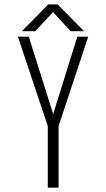

<svg xmlns="http://www.w3.org/2000/svg" viewBox="-20 -870 490 890"><path d="M369.5 -725.5H307.5L226 -814L143.5 -725.5H81.5L203.5 -849.5H247.5ZM201.5 0V-285.5L63 -700H113.5L226.5 -341L338.5 -700H389L251.5 -285.5V0Z"/></svg>

Font: League Mono Condensed UltraLight
Style: Regular
Weight: 200
Width: 1
Designer: Tyler Finck
Foundry: The League of Moveable Type / Tyler Finck
Version: Version 2.210